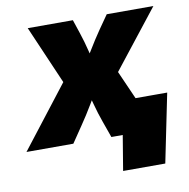

<svg xmlns="http://www.w3.org/2000/svg" viewBox="-116 -613 833 845"><g transform="rotate(-10 300.5 -190.0)"><path d="M-37.6 0 223.6 -336.9 201.7 -213.9 62.5 -535.6H264.2L284.7 -474.1Q298.3 -433.6 308.3 -392.3Q318.4 -351.1 329.6 -311.5H270Q294.9 -350.6 319.8 -392.1Q344.7 -433.6 372.6 -474.1L415.5 -535.6H624L371.1 -213.9L393.6 -336.9L542.5 0H341.8L315.9 -72.8Q301.3 -113.3 290.3 -155Q279.3 -196.8 267.1 -235.8H322.8Q298.3 -196.8 273.7 -155Q249 -113.3 221.2 -72.8L171.9 0ZM366.7 156.2 392.6 0H345.7L370.6 -149.9H617.7L555.2 156.2Z"/></g></svg>

Font: Inter 20pt Black
Style: Italic
Weight: 900
Italic angle: -9.3988°
Version: Version 4.001;git-66647c0bb